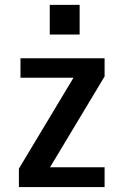

<svg xmlns="http://www.w3.org/2000/svg" viewBox="-20 -758 491 778"><path d="M56.6 -74.7 287.1 -458.5 297.4 -442.9H63V-522H403.8V-448.2L173.3 -64.5L163.1 -80.1H403.8V0H56.6ZM181.6 -618.2V-738.3H302.7V-618.2Z"/></svg>

Font: Monda SemiBold
Style: Regular
Weight: 600
Designer: Vernon Adams
Foundry: Vernon Adams
Version: Version 2.200